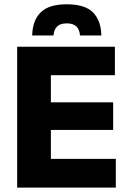

<svg xmlns="http://www.w3.org/2000/svg" viewBox="-20 -851 586 871"><path d="M57.8 0V-639H210.8V0ZM103.3 0V-130.3H505.4V0ZM147.5 -261.7V-386.9H493.3V-261.7ZM103.1 -509.9V-639H501.2V-509.9ZM282.9 -831.5Q365.5 -831.5 402 -794.6Q438.4 -757.7 439.7 -690H342.9Q341.3 -716.2 326.8 -730.6Q312.3 -745 282.9 -745Q252.9 -745 238.7 -730.5Q224.5 -716.1 222.8 -690H126Q127.4 -757.7 164.2 -794.6Q201.1 -831.5 282.9 -831.5Z"/></svg>

Font: Anek Latin Medium
Style: Regular
Weight: 500
Designer: Yesha Goshar
Foundry: Ek Type
Version: Version 1.003